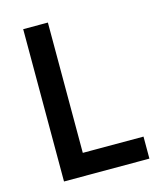

<svg xmlns="http://www.w3.org/2000/svg" viewBox="-105 -759 685 834"><g transform="rotate(-15 237.5 -342.5)"><path d="M463 0H79V-685H190V-99H463Z"/></g></svg>

Font: TitilliumWeb-SemiBold
Style: SemiBold
Weight: 600
Version: Version 1.001;PS 57.000;hotconv 1.0.70;makeotf.lib2.5.55311